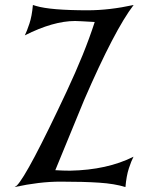

<svg xmlns="http://www.w3.org/2000/svg" viewBox="-20 -758 601 778"><path d="M39.1 0 48.3 -6.3Q92.3 -50.8 250.5 -388.2Q286.1 -464.4 314.5 -534.2Q342.8 -604 363.8 -668.9Q330.1 -670.9 310.3 -671.9Q290.5 -672.9 284.2 -672.9Q195.8 -672.9 80.6 -614.7Q88.9 -631.3 99.1 -661.9Q109.4 -692.4 113.3 -737.8L126 -733.9Q184.6 -716.3 335.9 -716.3Q422.4 -716.3 521.5 -737.8Q444.3 -637.2 321.3 -353.5L204.1 -68.4Q235.4 -66.4 264.2 -66.4Q414.1 -69.3 521 -123Q512.2 -106.4 502.2 -75.9Q492.2 -45.4 488.3 0Q444.3 -13.7 381.6 -17.8Q318.8 -22 225.1 -22Q140.1 -22 39.1 0Z"/></svg>

Font: MedievalSharp
Style: Regular
Weight: 500
Version: Version 1.0